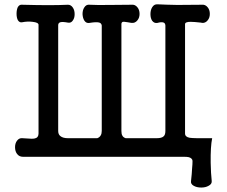

<svg xmlns="http://www.w3.org/2000/svg" viewBox="-20 -716 1040 878"><path d="M156.2 -105.5Q156.2 -86.9 139.6 -83Q128.9 -80.1 99.6 -83L83 -84Q67.4 -85.9 57.6 -72.3Q48.8 -60.5 48.8 -43Q48.8 -24.4 57.6 -12.7Q67.4 1 85 1H822.3Q835 1 843.8 2.9Q859.4 7.8 860.4 19.5Q860.4 36.1 858.4 54.7Q857.4 78.1 853.5 112.3Q851.6 126 866.2 133.8Q879.9 141.6 900.4 141.6Q919.9 141.6 933.6 133.8Q949.2 126 948.2 112.3Q944.3 76.2 943.4 28.3Q942.4 -45.9 950.2 -84Q867.2 -83 847.7 -85.9Q826.2 -89.8 826.2 -105.5V-605.5Q826.2 -616.2 851.6 -616.2Q866.2 -616.2 901.4 -612.3L902.3 -611.3Q918.9 -609.4 929.7 -623Q939.5 -634.8 939.5 -652.3Q939.5 -670.9 929.7 -682.6Q918.9 -696.3 902.3 -694.3Q836.9 -693.4 791 -693.4Q739.3 -694.3 700.2 -696.3Q684.6 -697.3 675.8 -682.6Q668 -669.9 668 -651.4Q668 -632.8 675.8 -621.1Q685.5 -608.4 700.2 -611.3Q717.8 -616.2 726.6 -613.3Q735.4 -611.3 736.3 -599.6V-117.2Q736.3 -99.6 728.5 -92.8Q719.7 -84 696.3 -84H554.7Q543 -87.9 539.1 -96.7Q535.2 -103.5 535.2 -117.2V-605.5Q535.2 -614.3 542 -616.2Q545.9 -617.2 563.5 -614.3L581.1 -611.3Q597.7 -609.4 608.4 -623Q618.2 -634.8 618.2 -652.3Q618.2 -670.9 608.4 -682.6Q597.7 -696.3 581.1 -694.3Q538.1 -693.4 483.4 -693.4Q422.9 -692.4 389.6 -694.3Q374 -696.3 365.2 -681.6Q357.4 -669.9 357.4 -651.4Q358.4 -632.8 366.2 -621.1Q375 -608.4 389.6 -611.3Q419.9 -616.2 431.6 -613.3Q443.4 -611.3 445.3 -599.6V-117.2Q445.3 -104.5 440.4 -96.7Q435.5 -87.9 424.8 -84H291Q267.6 -84 255.9 -93.8Q246.1 -101.6 246.1 -117.2V-600.6Q246.1 -611.3 255.9 -614.3Q266.6 -617.2 292 -612.3Q305.7 -610.4 313.5 -623Q321.3 -633.8 321.3 -651.4Q321.3 -668.9 313.5 -680.7Q304.7 -694.3 291 -694.3Q251 -692.4 201.2 -692.4Q152.3 -692.4 82 -694.3Q69.3 -696.3 61.5 -683.6Q55.7 -670.9 55.7 -653.3Q55.7 -635.7 61.5 -624Q69.3 -611.3 82 -614.3Q105.5 -619.1 128.9 -616.2Q156.2 -613.3 156.2 -602.5Z"/></svg>

Font: GungsuhChe
Style: Regular
Weight: 400
Monospace: yes
Version: Version 2.21